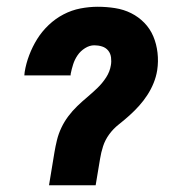

<svg xmlns="http://www.w3.org/2000/svg" viewBox="-20 -548 540 568"><path d="M125 0 141 -97Q144 -115 148.5 -133.5Q153 -152 161.5 -170Q170 -188 182 -204Q194 -220 208.5 -234Q223 -248 238.5 -261Q254 -274 268.5 -288Q283 -302 294 -319Q305 -336 308 -355Q310 -366 308.5 -378Q307 -390 300 -398.5Q293 -407 282 -410.5Q271 -414 259 -414Q245 -414 231.5 -405.5Q218 -397 209.5 -384.5Q201 -372 196.5 -358Q192 -344 189 -329V-325H52L53 -335Q57 -360 66.5 -385Q76 -410 90 -432.5Q104 -455 124 -474Q144 -493 168 -505.5Q192 -518 218 -523Q244 -528 269 -528Q295 -528 320.5 -524Q346 -520 368 -509Q390 -498 407 -480.5Q424 -463 433.5 -440.5Q443 -418 446 -392Q449 -366 445 -340Q442 -321 434.5 -302.5Q427 -284 416 -267Q405 -250 391.5 -235Q378 -220 363 -206.5Q348 -193 331.5 -180Q315 -167 303 -150.5Q291 -134 285 -115.5Q279 -97 276 -78L263 0Z"/></svg>

Font: Iosevka Heavy
Style: Italic
Weight: 900
Italic angle: -9°
Monospace: yes
Designer: Belleve Invis
Foundry: Belleve Invis
Version: Version 32.5.0; ttfautohint (v1.8.4)